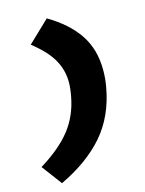

<svg xmlns="http://www.w3.org/2000/svg" viewBox="-142 -780 741 984"><g transform="rotate(-15 228.0 -288.0)"><path d="M230 -361Q230 -329 222 -287Q204 -189 147.5 -116.5Q91 -44 -18 23L62 130Q210 60 296 -39.5Q382 -139 408 -287Q416 -330 416 -376Q416 -486 362.5 -565.5Q309 -645 205 -706L91 -597Q166 -538 198 -482Q230 -426 230 -361Z"/></g></svg>

Font: Geom Black
Style: Bold Italic
Weight: 900
Italic angle: -10°
Version: Version 1.102